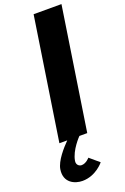

<svg xmlns="http://www.w3.org/2000/svg" viewBox="-202 -884 792 1218"><g transform="rotate(-20 194.0 -275.0)"><path d="M387.7 -825H199.7L73.5 0H126.5C91 36 30.7 103 22.3 158C9 245 78.4 275 130.4 275C222.4 275 278.4 203 278.4 203L214.7 149C214.7 149 190.1 179 159.1 179C142.1 179 124.3 165 128.1 140C138.8 70 208.5 0 208.5 0H261.5Z"/></g></svg>

Font: Sztylet
Style: BdObl
Weight: 700
Foundry: Cannot Into Space Fonts, PlusOne Fonts
Version: Version 0.12